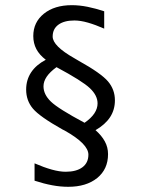

<svg xmlns="http://www.w3.org/2000/svg" viewBox="-20 -636 540 735"><path d="M378.9 -592.8V-526.4Q345.7 -541 316.9 -549.3Q288.1 -557.6 264.6 -557.6Q225.6 -557.6 203.6 -541.5Q181.6 -525.4 181.6 -496.1Q181.6 -460 264.6 -413.1Q275.4 -407.2 281.2 -403.3Q367.2 -355.5 393.6 -324.2Q419.9 -293 419.9 -252Q419.9 -215.8 401.4 -187.5Q382.8 -159.2 345.7 -137.7Q369.1 -117.2 381.3 -94.7Q393.6 -72.3 393.6 -45.9Q393.6 11.7 352.1 45.4Q310.5 79.1 241.2 79.1Q210.9 79.1 179.7 73.2Q148.4 67.4 112.3 55.7V-10.7Q148.4 4.9 178.2 13.2Q208 21.5 231.4 21.5Q272.5 21.5 295.4 4.4Q318.4 -12.7 318.4 -43.9Q318.4 -85 228.5 -135.7L218.8 -140.6Q131.8 -189.5 106 -220.2Q80.1 -251 80.1 -293Q80.1 -330.1 99.1 -358.9Q118.2 -387.7 155.3 -407.2Q130.9 -425.8 119.1 -448.2Q107.4 -470.7 107.4 -498Q107.4 -550.8 147.9 -583.5Q188.5 -616.2 254.9 -616.2Q284.2 -616.2 315.4 -609.9Q346.7 -603.5 378.9 -592.8ZM196.3 -378.9Q170.9 -360.4 158.7 -342.3Q146.5 -324.2 146.5 -305.7Q146.5 -274.4 174.8 -247.1Q203.1 -219.7 303.7 -166Q329.1 -183.6 341.3 -202.1Q353.5 -220.7 353.5 -240.2Q353.5 -270.5 324.2 -298.3Q294.9 -326.2 196.3 -378.9Z"/></svg>

Font: BabelStone Coelbren y Beirdd
Style: Regular
Weight: 400
Designer: Andrew West
Foundry: BabelStone
Version: Version 1.00;September 27, 2022